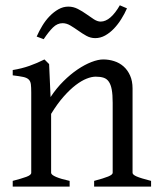

<svg xmlns="http://www.w3.org/2000/svg" viewBox="-20 -688 592 708"><path d="M327.1 0V-21Q362.3 -30.3 378.9 -37.1Q395.5 -43.9 395.5 -50.8V-309.1Q395.5 -338.9 392.1 -357.4Q388.7 -376 381.3 -386.7Q374 -397.5 362.1 -401.4Q350.1 -405.3 333 -405.3Q317.9 -405.3 299.3 -397.9Q280.8 -390.6 259.5 -374.5Q238.3 -358.4 215.1 -332.3Q191.9 -306.2 168.5 -268.1V-50.8Q168.5 -43.5 186.8 -35.6Q205.1 -27.8 236.8 -21V0H26.9V-21Q59.1 -29.3 77.1 -35.9Q95.2 -42.5 95.2 -50.8V-347.2Q95.2 -366.2 93.8 -377.4Q92.3 -388.7 85.7 -395Q79.1 -401.4 65.4 -404.3Q51.8 -407.2 26.9 -410.2V-429.7Q60.1 -435.1 88.4 -445.1Q116.7 -455.1 144 -468.8L161.1 -451.7L166.5 -330.1Q188 -362.8 213.9 -388.4Q239.7 -414.1 266.1 -431.9Q292.5 -449.7 317.1 -459.2Q341.8 -468.8 360.8 -468.8Q381.8 -468.8 401.4 -462.4Q420.9 -456.1 435.8 -442.9Q450.7 -429.7 459.7 -409.4Q468.8 -389.2 468.8 -361.8V-50.8Q468.8 -43.9 483.6 -37.4Q498.5 -30.8 537.1 -21V0ZM448.2 -657.2Q439.5 -637.2 427.2 -617.7Q415 -598.1 400.1 -582.5Q385.3 -566.9 367.7 -557.1Q350.1 -547.4 331.1 -547.4Q314 -547.4 298.6 -555.9Q283.2 -564.5 268.6 -575Q253.9 -585.4 239.5 -594Q225.1 -602.5 210.9 -602.5Q191.4 -602.5 175.3 -586.7Q159.2 -570.8 141.1 -543.5L115.2 -553.2Q124 -573.2 136 -593Q147.9 -612.8 163.1 -628.4Q178.2 -644 195.6 -653.8Q212.9 -663.6 231.9 -663.6Q250.5 -663.6 267.1 -655Q283.7 -646.5 298.3 -636Q313 -625.5 326.2 -616.9Q339.4 -608.4 351.1 -608.4Q369.6 -608.4 387.5 -624Q405.3 -639.6 421.9 -668.5Z"/></svg>

Font: Gentium Plus
Style: Regular
Weight: 400
Designer: J. Victor Gaultney, Annie Olsen, Iska Routamaa
Foundry: SIL International
Version: Version 1.510